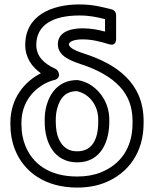

<svg xmlns="http://www.w3.org/2000/svg" viewBox="-20 -813 704 868"><path d="M353.4 -685C312.6 -685 241.5 -675.2 241.5 -613C241.5 -571.4 276.6 -552.1 296.6 -542.1C309.6 -535.6 325.3 -529.4 344.6 -523.2C424.9 -497.3 483.4 -462.8 522 -421C560.1 -379.8 579.2 -329.4 579.2 -266V-256C579.2 -141.9 522.8 -68.5 435.9 -33.7C405.3 -21.4 369.9 -15 329.2 -15C201.3 -15 126.3 -73.6 94 -155.7C82.7 -184.2 77 -215.2 77 -249V-259C77 -337.4 118 -394.5 169.9 -427.4C188.2 -439 207.2 -447 227.1 -451.7C237.1 -454 252.4 -464 244.9 -484.6C242 -492.4 237.2 -498.8 230.6 -501.8C180.6 -524.5 144.1 -556.9 144.1 -610C144.1 -700.5 219.6 -743 339.1 -743C385.3 -743 418.5 -735.6 454.9 -726.5V-670.2C424.7 -678.3 391.3 -685 353.4 -685ZM27 -259V-249C27 -209.5 33.8 -172.1 47.4 -137.3C87.5 -35.5 184.2 35 329.2 35C375.1 35 417 27.7 454.6 12.7C559.2 -29.2 629.2 -122.8 629.2 -256V-266C629.2 -439.7 505 -524.1 360 -570.8C335.3 -578.9 291.5 -594.2 291.5 -613C291.5 -621.2 307 -635 353.4 -635C397.5 -635 436.7 -624 472.7 -613.1C506.1 -602.9 504.9 -634.8 504.9 -637V-746C504.9 -756.1 497.5 -767.3 486 -770.2C441.6 -781.5 399.5 -793 339.1 -793C212.1 -793 94.1 -742.1 94.1 -610C94.1 -551.1 125.6 -509.5 164.7 -481.8C89.3 -443.6 27 -366.4 27 -259ZM329.2 -79C439 -79 474.1 -177.1 474.1 -262V-272C474.1 -340.7 439 -396.3 393.1 -426.8C375.2 -438.7 355.2 -446.7 333.7 -450.6C332.3 -450.9 330.3 -451 329.2 -451C246.4 -451 206.3 -392.9 190.7 -337.2C184.9 -316.6 182.1 -294.7 182.1 -272V-262C182.1 -169.4 224.3 -79 329.2 -79ZM424.1 -272V-262C424.1 -184.4 397.4 -129 329.2 -129C311.2 -129 297.2 -132.5 286.1 -138.5C251.7 -157.1 232.1 -199.8 232.1 -262V-272C232.1 -290.6 234.4 -307.8 238.9 -323.8C251.3 -368.1 274 -399.8 326.9 -401C383 -389.5 424.1 -337.8 424.1 -272Z"/></svg>

Font: Asimov
Style: WidOu
Weight: 500
Designer: Google
Version: Version 2.000980; 2014